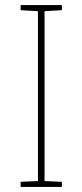

<svg xmlns="http://www.w3.org/2000/svg" viewBox="-20 -734 323 754"><path d="M223 0H61V-20L129 -23V-690L61 -694V-714H223V-694L155 -690V-23L223 -20Z"/></svg>

Font: Noto Sans Bengali UI Thin
Style: Regular
Weight: 100
Designer: Jelle Bosma - Monotype Design Team
Foundry: Monotype Imaging Inc.
Version: Version 2.003; ttfautohint (v1.8.4.7-5d5b)